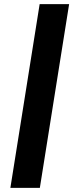

<svg xmlns="http://www.w3.org/2000/svg" viewBox="-20 -725 381 925"><path d="M30 180 171 -705H313L172 180Z"/></svg>

Font: Nunito Sans 6pt ExtraBold
Style: Italic
Weight: 800
Italic angle: -9°
Version: Version 3.101;gftools[0.9.27]